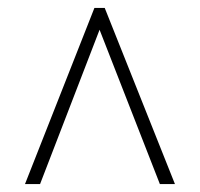

<svg xmlns="http://www.w3.org/2000/svg" viewBox="-20 -734 505 484"><path d="M43 -270 218 -714H244L421 -270H383L231 -659L81 -270Z"/></svg>

Font: Noto Serif Condensed ExtraLight
Style: Regular
Weight: 200
Width: 3
Designer: Monotype Design Team
Foundry: Monotype Imaging Inc.
Version: Version 2.013; ttfautohint (v1.8.4.7-5d5b)